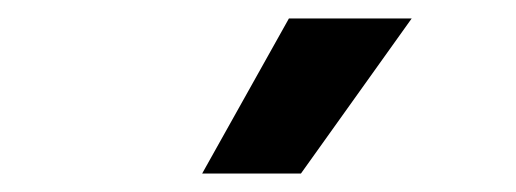

<svg xmlns="http://www.w3.org/2000/svg" viewBox="-20 -764 559 208"><path d="M199 -576 293 -744H426L306 -576Z"/></svg>

Font: LINE Seed Sans KR Bold
Style: Regular
Weight: 700
Designer: LINE BX Design & Sandoll Inc & Dalton Maag Ltd
Foundry: Sandoll Inc.
Version: Version 1.000